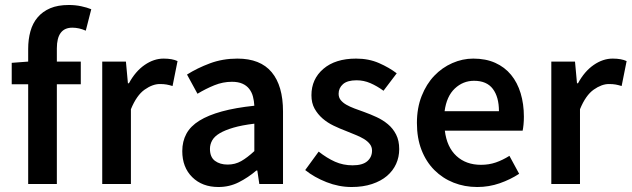

<svg xmlns="http://www.w3.org/2000/svg" viewBox="-20 -738 2533 770"><path d="M93 0V-400H27V-486L93 -491V-542Q93 -580 102 -612.5Q111 -645 131 -668.5Q151 -692 181.5 -705Q212 -718 256 -718Q282 -718 305.5 -713Q329 -708 346 -701L324 -615Q297 -627 270 -627Q208 -627 208 -544V-491H304V-400H208V0Z M390 0V-491H485L493 -404H497Q523 -452 560 -477.5Q597 -503 636 -503Q671 -503 692 -493L672 -393Q659 -397 648 -399Q637 -401 621 -401Q592 -401 560 -378.5Q528 -356 505 -300V0Z M856 12Q791 12 751 -27.5Q711 -67 711 -132Q711 -171 727.5 -201.5Q744 -232 779.5 -254Q815 -276 869.5 -291Q924 -306 1000 -314Q999 -333 994.5 -350.5Q990 -368 979.5 -381.5Q969 -395 952 -402.5Q935 -410 910 -410Q874 -410 839.5 -396Q805 -382 772 -362L730 -439Q771 -465 822 -484Q873 -503 932 -503Q1024 -503 1069.5 -448.5Q1115 -394 1115 -291V0H1020L1012 -54H1008Q975 -26 937.5 -7Q900 12 856 12ZM893 -78Q923 -78 947.5 -92Q972 -106 1000 -132V-242Q950 -236 916 -226Q882 -216 861 -203.5Q840 -191 831 -175Q822 -159 822 -141Q822 -108 842 -93Q862 -78 893 -78Z M1390 12Q1339 12 1289.5 -7.5Q1240 -27 1204 -56L1258 -130Q1291 -104 1323.5 -89.5Q1356 -75 1394 -75Q1434 -75 1453 -91.5Q1472 -108 1472 -134Q1472 -149 1463 -160.5Q1454 -172 1439 -181Q1424 -190 1405 -197.5Q1386 -205 1367 -213Q1343 -222 1318 -234Q1293 -246 1273.5 -263Q1254 -280 1241.5 -302.5Q1229 -325 1229 -356Q1229 -421 1277 -462Q1325 -503 1408 -503Q1459 -503 1500 -485Q1541 -467 1571 -444L1518 -374Q1492 -393 1465.5 -404.5Q1439 -416 1410 -416Q1373 -416 1355.5 -400.5Q1338 -385 1338 -362Q1338 -347 1346.5 -336.5Q1355 -326 1369 -318Q1383 -310 1401.5 -303Q1420 -296 1440 -289Q1465 -280 1490 -268.5Q1515 -257 1535.5 -240Q1556 -223 1568.5 -198.5Q1581 -174 1581 -140Q1581 -108 1568.5 -80.5Q1556 -53 1532 -32.5Q1508 -12 1472 0Q1436 12 1390 12Z M1894 12Q1843 12 1799 -5.5Q1755 -23 1722 -56Q1689 -89 1670.5 -136.5Q1652 -184 1652 -245Q1652 -305 1671 -353Q1690 -401 1721.5 -434Q1753 -467 1794 -485Q1835 -503 1878 -503Q1928 -503 1966 -486Q2004 -469 2029.5 -438Q2055 -407 2068 -364Q2081 -321 2081 -270Q2081 -253 2079.5 -238Q2078 -223 2076 -214H1764Q1772 -148 1810.5 -112.5Q1849 -77 1909 -77Q1941 -77 1968.5 -86.5Q1996 -96 2023 -113L2062 -41Q2027 -18 1984 -3Q1941 12 1894 12ZM1763 -292H1981Q1981 -349 1956.5 -381.5Q1932 -414 1881 -414Q1837 -414 1804 -383Q1771 -352 1763 -292Z M2191 0V-491H2286L2294 -404H2298Q2324 -452 2361 -477.5Q2398 -503 2437 -503Q2472 -503 2493 -493L2473 -393Q2460 -397 2449 -399Q2438 -401 2422 -401Q2393 -401 2361 -378.5Q2329 -356 2306 -300V0Z"/></svg>

Font: TypoPRO Source Sans Pro
Style: Regular
Weight: 600
Designer: Paul D. Hunt
Foundry: Adobe Systems Incorporated
Version: Version 2.020;PS 2.000;hotconv 1.0.86;makeotf.lib2.5.63406